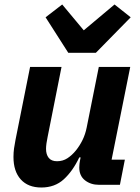

<svg xmlns="http://www.w3.org/2000/svg" viewBox="-20 -823 622 855"><path d="M114 -525H254L192 -213Q189 -199 187 -185Q185 -171 185 -160Q185 -135 197 -120Q209 -105 234 -105Q260 -105 280.5 -118.5Q301 -132 318 -153Q335 -174 347.5 -199.5Q360 -225 366 -255L420 -525H560L477 -112H536L514 0H421Q384 0 358.5 -20Q333 -40 333 -77Q333 -85 334 -94Q335 -103 336 -107L339 -122H333Q304 -61 264 -24.5Q224 12 164 12Q105 12 72.5 -24Q40 -60 40 -124Q40 -144 42.5 -162Q45 -180 49 -200ZM407 -588H284L183 -746L257 -803L353 -688L490 -803L562 -746Z"/></svg>

Font: IBM Plex Sans
Style: Italic
Weight: 400
Italic angle: -11.31°
Designer: Mike Abbink, Paul van der Laan, Pieter van Rosmalen
Foundry: Bold Monday
Version: Version 3.201